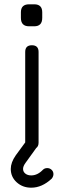

<svg xmlns="http://www.w3.org/2000/svg" viewBox="-20 -693 296 891"><path d="M115 -571Q77 -571 77 -610V-636Q77 -673 115 -673H139Q176 -673 176 -636V-610Q176 -571 139 -571ZM125 178Q85 178 57.5 153Q30 128 30 91Q30 61 53 28L97 -32V-452Q97 -483 128 -483Q159 -483 159 -452V-31Q159 -14 148 -6L99 62Q87 78 87 91Q87 104 97.5 112.5Q108 121 125 121Q154 121 179 95Q187 87 199 87Q211 87 219.5 95Q228 103 228 115Q228 126 220 136Q175 178 125 178Z"/></svg>

Font: Jura Medium
Style: Regular
Weight: 500
Designer: Daniel Johnson, Alexei Vanyashin
Foundry: Daniel Johnson
Version: Version 5.103